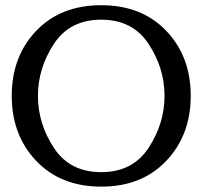

<svg xmlns="http://www.w3.org/2000/svg" viewBox="-20 -694 766 726"><path d="M362.8 11.7Q209.5 11.7 116.9 -85.7Q24.4 -183.1 24.4 -331.5Q24.4 -480.5 116.9 -577.4Q209.5 -674.3 362.8 -674.3Q516.1 -674.3 608.6 -577.4Q701.2 -480.5 701.2 -331.5Q701.2 -183.1 608.6 -85.7Q516.1 11.7 362.8 11.7ZM362.8 -43Q481.4 -43 541.7 -134.8Q602.1 -226.6 602.1 -331.5Q602.1 -436.5 541.7 -528.1Q481.4 -619.6 362.8 -619.6Q244.1 -619.6 183.8 -528.1Q123.5 -436.5 123.5 -331.5Q123.5 -226.6 183.8 -134.8Q244.1 -43 362.8 -43Z"/></svg>

Font: Gayathri
Style: Bold
Weight: 700
Designer: Binoy Dominic <binoy.domenic@gmail.com>
Foundry: SMC
Version: Version 1.000